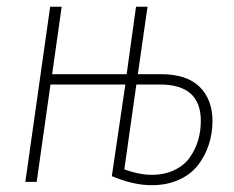

<svg xmlns="http://www.w3.org/2000/svg" viewBox="-20 -540 694 570"><path d="M457 -319.8Q534.7 -319.8 572.8 -282Q610.8 -244.1 610.8 -181.2Q610.8 -144.5 600.1 -111.3Q589.4 -78.1 568.4 -50.5Q547.4 -22.9 511.7 -6.6Q476.1 9.8 430.2 9.8Q375.5 9.8 312 -17.1L352.1 -289.1H129.9L88.9 0H55.2L128.9 -520H163.1L134.8 -319.8H356L383.8 -520H418L389.2 -319.8ZM430.2 -21Q468.8 -21 498 -35.2Q527.3 -49.3 543.9 -73.2Q560.5 -97.2 568.4 -124.3Q576.2 -151.4 576.2 -181.2Q576.2 -289.1 455.1 -289.1H384.8L349.1 -37.1Q393.6 -21 430.2 -21Z"/></svg>

Font: Fira Sans Compressed UltraLight
Style: Italic
Weight: 200
Width: 3
Italic angle: -8°
Designer: Carrois Corporate & Edenspiekermann AG
Foundry: Carrois Corporate GbR & Edenspiekermann AG
Version: Version 4.203;PS 004.203;hotconv 1.0.88;makeotf.lib2.5.64775